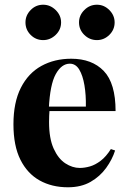

<svg xmlns="http://www.w3.org/2000/svg" viewBox="-20 -780 544 814"><path d="M282 -531Q370 -531 420 -479Q470 -427 470 -309H141L139 -328H344Q345 -377 338 -418.5Q331 -460 316 -485Q301 -510 276 -510Q241 -510 216.5 -466Q192 -422 187 -320L190 -314Q189 -302 188.5 -289Q188 -276 188 -262Q188 -193 207.5 -150Q227 -107 257 -87.5Q287 -68 318 -68Q339 -68 361.5 -74.5Q384 -81 407 -98.5Q430 -116 450 -148L468 -142Q456 -104 430 -68Q404 -32 364 -9Q324 14 268 14Q200 14 148 -15Q96 -44 66.5 -103Q37 -162 37 -253Q37 -346 68.5 -408Q100 -470 155.5 -500.5Q211 -531 282 -531ZM391 -760Q421 -760 443.5 -737.5Q466 -715 466 -685Q466 -654 443.5 -632Q421 -610 391 -610Q360 -610 337.5 -632Q315 -654 315 -685Q315 -715 337.5 -737.5Q360 -760 391 -760ZM163 -760Q193 -760 216 -737.5Q239 -715 239 -685Q239 -654 216 -632Q193 -610 163 -610Q132 -610 110 -632Q88 -654 88 -685Q88 -715 110 -737.5Q132 -760 163 -760Z"/></svg>

Font: Playfair Display
Style: Bold
Weight: 700
Designer: Claus Eggers Sørensen
Foundry: Claus Eggers Sørensen
Version: Version 1.203